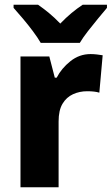

<svg xmlns="http://www.w3.org/2000/svg" viewBox="-20 -786 469 806"><path d="M360 -559Q372 -559 386 -557.5Q400 -556 411 -554L397 -397Q378 -403 346 -403Q314 -403 286.5 -390.5Q259 -378 242.5 -350.5Q226 -323 226 -276V0H66V-549H187L210 -460H218Q238 -499 275.5 -529Q313 -559 360 -559ZM151 -606Q139 -627 118.5 -654.5Q98 -682 76 -708Q54 -734 37 -753V-766H140Q163 -750 186 -731Q209 -712 233 -687Q257 -712 280.5 -731.5Q304 -751 327 -766H429V-753Q413 -734 391.5 -708Q370 -682 349 -655Q328 -628 315 -606Z"/></svg>

Font: Noto Sans Arabic SemCond ExtBd
Style: Regular
Weight: 800
Width: 4
Designer: Monotype Design Team, Nadine Chahine, Nizar Qandah and Khaled Hosny
Foundry: Monotype Imaging Inc.
Version: Version 2.012; ttfautohint (v1.8.4.7-5d5b)